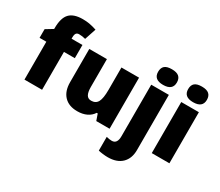

<svg xmlns="http://www.w3.org/2000/svg" viewBox="-165 -1168 2063 1801"><g transform="rotate(30 866.0 -268.0)"><path d="M403.8 -410.2H286.1V0H95.2V-410.2H22V-503.9L99.1 -550.8V-560.1Q99.1 -669.4 143.8 -717.3Q188.5 -765.1 287.1 -765.1Q325.2 -765.1 359.1 -759.3Q393.1 -753.4 438 -738.8L397 -615.2Q361.8 -625 328.1 -625Q306.2 -625 296.1 -611.6Q286.1 -598.1 286.1 -567.9V-553.2H403.8Z M873 0 849.1 -68.8H837.9Q814 -30.8 771.2 -10.5Q728.5 9.8 670.9 9.8Q579.6 9.8 528.8 -43.2Q478 -96.2 478 -192.9V-553.2H668.9V-251Q668.9 -196.8 684.3 -168.9Q699.7 -141.1 734.9 -141.1Q784.2 -141.1 805.2 -179.9Q826.2 -218.8 826.2 -311V-553.2H1017.1V0Z M1134.8 240.2Q1111.3 240.2 1080.8 236.6Q1050.3 232.9 1032.2 228V79.1Q1063.5 87.9 1090.8 87.9Q1148.9 87.9 1148.9 4.9V-553.2H1339.8V44.9Q1339.8 136.2 1286.4 188.2Q1232.9 240.2 1134.8 240.2ZM1144 -690.9Q1144 -733.9 1168 -754.9Q1191.9 -775.9 1245.1 -775.9Q1298.3 -775.9 1322.8 -754.4Q1347.2 -732.9 1347.2 -690.9Q1347.2 -606.9 1245.1 -606.9Q1144 -606.9 1144 -690.9Z M1665 0H1474.1V-553.2H1665ZM1469.2 -690.9Q1469.2 -733.9 1493.2 -754.9Q1517.1 -775.9 1570.3 -775.9Q1623.5 -775.9 1647.9 -754.4Q1672.4 -732.9 1672.4 -690.9Q1672.4 -606.9 1570.3 -606.9Q1469.2 -606.9 1469.2 -690.9Z"/></g></svg>

Font: Sahel Black FD
Style: Black-FD
Weight: 900
Foundry: Saber Rastikerdar (saber.rastikerdar@gmail.com)
Version: Version 3.3.1